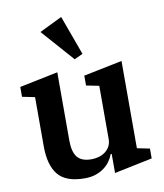

<svg xmlns="http://www.w3.org/2000/svg" viewBox="-89 -876 818 960"><g transform="rotate(-10 320.0 -395.5)"><path d="M264 12Q169 12 129 -36.5Q89 -85 89 -182V-431L25 -444V-494L220 -534V-188Q220 -129 242 -102.5Q264 -76 313 -76Q332 -76 350 -81Q368 -86 382.5 -96.5Q397 -107 406 -123Q415 -139 415 -161V-431L350 -444V-494L546 -534V-91L610 -78V-28L417 12V-85H412Q405 -66 392.5 -48.5Q380 -31 361.5 -17.5Q343 -4 319 4Q295 12 264 12ZM172 -747 287 -803 360 -603 317 -583Z"/></g></svg>

Font: IBM Plex Serif SemiBold
Style: Regular
Weight: 600
Designer: Mike Abbink, Paul van der Laan, Pieter van Rosmalen
Foundry: Bold Monday
Version: Version 2.5